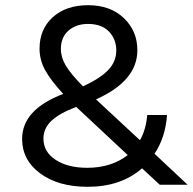

<svg xmlns="http://www.w3.org/2000/svg" viewBox="-20 -710 743 738"><path d="M214 -522Q214 -490 232.5 -458.5Q251 -427 299 -378Q366 -409 396.5 -441.5Q427 -474 427 -516Q427 -559 399 -588.5Q371 -618 318 -618Q273 -618 243.5 -592.5Q214 -567 214 -522ZM701 0H594L526 -63Q445 8 317 8Q204 8 134.5 -43.5Q65 -95 65 -176Q65 -289 223 -349Q176 -400 154 -439.5Q132 -479 132 -523Q132 -598 183 -644Q234 -690 319 -690Q404 -690 456 -640.5Q508 -591 508 -517Q508 -399 349 -328L518 -171Q541 -211 546 -268H622Q616 -182 574 -119ZM315 -65Q408 -65 471 -114L273 -299Q209 -275 178 -246Q147 -217 147 -177Q147 -126 194 -95.5Q241 -65 315 -65Z"/></svg>

Font: Hind Vadodara
Style: Regular
Weight: 400
Designer: Hitesh Malaviya
Foundry: Indian Type Foundry
Version: Version 1.001;PS 1.0;hotconv 1.0.86;makeotf.lib2.5.63406; tt